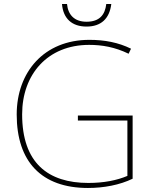

<svg xmlns="http://www.w3.org/2000/svg" viewBox="-20 -924 760 954"><path d="M533 -904H508C502 -851 475 -816 410 -816C349 -816 318 -851 313 -904H288C294 -831 338 -792 410 -792C482 -792 524 -831 533 -904ZM367 -350V-325H613V-50C561 -28 496 -15 419 -15C219 -15 90 -114 90 -356C90 -554 216 -701 423 -701C487 -701 551 -690 619 -657L631 -682C568 -713 500 -726 424 -726C199 -726 63 -566 63 -355C63 -121 186 10 417 10C496 10 575 -5 639 -36V-350Z"/></svg>

Font: Noto Sans Lao Thin
Style: Regular
Weight: 100
Designer: Monotype Design Team
Foundry: Monotype Imaging Inc.
Version: Version 2.003